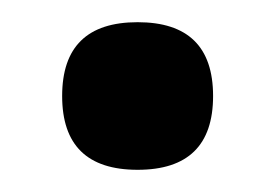

<svg xmlns="http://www.w3.org/2000/svg" viewBox="-20 -144 250 173"><path d="M172 -57.5Q172 9 104 9Q36 9 36 -57.5Q36 -124 104 -124Q172 -124 172 -57.5Z"/></svg>

Font: Khand SemiBold
Style: Regular
Weight: 600
Designer: Devanagari: Sanchit Sawaria, Jyotish Sonowal; Latin: Satya Rajpurohit
Foundry: Indian Type Foundry
Version: Version 1.101;PS 1.0;hotconv 1.0.78;makeotf.lib2.5.61930; tt